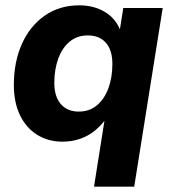

<svg xmlns="http://www.w3.org/2000/svg" viewBox="-20 -521 650 721"><path d="M333 180 375 -85H385Q366 -56 340.5 -34Q315 -12 283 -0.5Q251 11 215 11Q160 11 118.5 -15.5Q77 -42 54.5 -89.5Q32 -137 32 -202Q32 -288 62 -355.5Q92 -423 147.5 -462Q203 -501 278 -501Q333 -501 375 -475.5Q417 -450 434 -401L429 -403L443 -491H591L484 180ZM276 -102Q316 -102 344 -125.5Q372 -149 387 -189.5Q402 -230 402 -281Q402 -333 377.5 -360.5Q353 -388 310 -388Q270 -388 242 -365Q214 -342 199 -301.5Q184 -261 184 -210Q184 -158 208.5 -130Q233 -102 276 -102Z"/></svg>

Font: Nunito Sans 12pt ExtraLight 12pt ExtraBold
Style: Italic
Weight: 800
Italic angle: -9°
Version: Version 3.101;gftools[0.9.27]